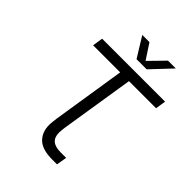

<svg xmlns="http://www.w3.org/2000/svg" viewBox="-249 -996 1113 1113"><g transform="rotate(45 307.0 -440.0)"><path d="M388 0Q308 0 271 -35Q234 -70 234 -131Q234 -144 236 -158Q238 -172 239 -184L310 -636H88L98 -700H614L604 -636H382L310 -182Q309 -172 307.5 -160Q306 -148 306 -139Q306 -101 327.5 -82.5Q349 -64 394 -64H439L428 0ZM323 -757 247 -880H306L367 -787L458 -880H522L406 -757Z"/></g></svg>

Font: MuseoModerno Light
Style: Italic
Weight: 300
Italic angle: -9°
Designer: Pablo Cosgaya, Héctor Gatti, Marcela Romero, and the Authors of The MuseoModerno Project.
Foundry: Omnibus-Type Team
Version: Version 1.003